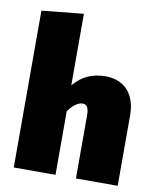

<svg xmlns="http://www.w3.org/2000/svg" viewBox="-85 -830 735 897"><g transform="rotate(10 282.5 -382.0)"><path d="M391 -494C331 -494 282 -474 240 -425V-764L42 -744V0H240V-302C263 -333 286 -350 307 -350C325 -350 337 -340 337 -298V0H535V-334C535 -436 480 -494 391 -494Z"/></g></svg>

Font: Fira Sans Heavy
Style: Regular
Weight: 900
Designer: bBox Type GmbH & Carrois Corporate GbR & Edenspiekermann AG
Foundry: bBox Type GmbH & Carrois Corporate GbR & Edenspiekermann AG
Version: Version 4.300;PS 004.300;hotconv 1.0.88;makeotf.lib2.5.64775